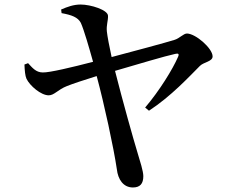

<svg xmlns="http://www.w3.org/2000/svg" viewBox="-20 -785 1040 848"><path d="M104 -506 88 -500C89 -474 91 -450 97 -437C112 -406 161 -364 195 -364C220 -364 235 -389 276 -405C298 -414 355 -433 407 -449C440 -327 482 -133 496 -38C501 8 525 43 567 43C599 43 613 26 613 -7C613 -29 598 -75 589 -105C568 -174 522 -338 488 -472C584 -500 711 -538 754 -547C767 -550 773 -548 766 -533C743 -480 685 -385 621 -310L638 -296C736 -360 816 -447 863 -494C880 -511 919 -513 919 -536C919 -571 845 -636 806 -637C790 -637 774 -616 751 -609C713 -597 568 -558 473 -533C463 -578 454 -626 452 -646C449 -674 458 -694 457 -715C457 -741 381 -765 336 -765C305 -765 278 -755 250 -743L252 -727C296 -719 324 -709 337 -684C351 -653 374 -573 391 -512C299 -488 198 -464 169 -465C138 -465 122 -487 104 -506Z"/></svg>

Font: Noto Serif CJK HK SemiBold
Style: Regular
Weight: 600
Designer: Ryoko NISHIZUKA 西塚涼子 (kana & ideographs); Frank Grießhammer (Latin, Greek & Cyrillic); Wenlong ZHANG 张文龙 (bopomofo); San
Foundry: Adobe
Version: Version 2.001;hotconv 1.1.0;makeotfexe 2.6.0